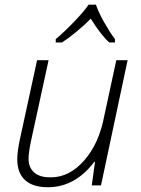

<svg xmlns="http://www.w3.org/2000/svg" viewBox="-20 -786 598 814"><path d="M467.3 -606H443.4Q410.2 -634.3 364.7 -707Q336.9 -678.2 301.5 -649.4Q266.1 -620.6 242.7 -606H216.3V-620.1Q249.5 -647.5 293.7 -693.4Q337.9 -739.3 355.5 -766.1H386.7Q397.5 -734.4 421.1 -692.4Q444.8 -650.4 467.3 -620.1ZM101.1 -112.8Q101.1 -76.2 124.5 -55.2Q147.9 -34.2 191.9 -34.2Q193.8 -34.2 196.3 -34.2Q273.9 -34.2 336.9 -105.7Q399.9 -177.2 421.9 -293.9L473.1 -530.8H521L408.2 0H369.1L382.8 -100.1H379.9Q298.3 7.8 183.1 7.8Q119.1 7.8 86.2 -22.5Q53.2 -52.7 53.2 -110.8Q53.2 -141.6 64 -193.8L137.2 -530.8H186L111.8 -189.9Q101.1 -139.2 101.1 -112.8Z"/></svg>

Font: Open Sans Hebrew Light
Style: Italic
Weight: 300
Italic angle: -12°
Foundry: Ascender Corporation, Yanek Iontef
Version: Version 2.001;PS 002.001;hotconv 1.0.70;makeotf.lib2.5.58329